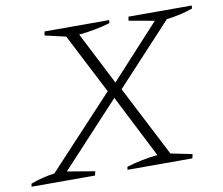

<svg xmlns="http://www.w3.org/2000/svg" viewBox="-90 -734 956 822"><g transform="rotate(-10 388.0 -322.5)"><path d="M-17 0 -15 -13Q36 -32 89 -39L375 -346L241 -607L150 -628L153 -645H434L433 -632Q369 -613 297 -606L414 -377L626 -608L515 -628L518 -645H793L792 -632Q738 -613 678 -606L435 -344L593 -37L686 -18L682 0H400L402 -13Q468 -33 537 -40L398 -313L143 -38L263 -18L259 0Z"/></g></svg>

Font: Piazzolla ExtraLight
Style: Italic
Weight: 200
Italic angle: -11.3°
Designer: Juan Pablo del Peral
Foundry: Huerta Tipografica
Version: Version 1.330